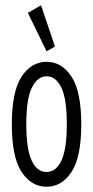

<svg xmlns="http://www.w3.org/2000/svg" viewBox="-20 -702 353 730"><path d="M157 8Q99 8 62 -48.5Q25 -105 25 -229Q25 -354 62 -410.5Q99 -467 157 -467Q215 -467 252 -410.5Q289 -354 289 -229Q289 -105 252 -48.5Q215 8 157 8ZM157 -48Q193 -48 213.5 -91.5Q234 -135 234 -230Q234 -327 213 -369.5Q192 -412 157 -412Q123 -412 101.5 -369.5Q80 -327 80 -230Q80 -135 100.5 -91.5Q121 -48 157 -48ZM157 -507 86 -653 136 -682 189 -525Z"/></svg>

Font: Inconsolata ExtraCondensed Thin
Style: Regular
Weight: 100
Width: 2
Monospace: yes
Designer: Raph Levien, Cyreal, Brenton Simpson
Foundry: Raph Levien, Cyreal, Google
Version: Version 3.100; ttfautohint (v1.8.4.7-5d5b)